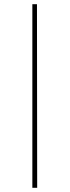

<svg xmlns="http://www.w3.org/2000/svg" viewBox="-20 -810 331 914"><path d="M134 -790H156L157 84H134Z"/></svg>

Font: Hepta Slab ExtraLight ExtraLight
Style: Regular
Weight: 250
Version: Version 1.102